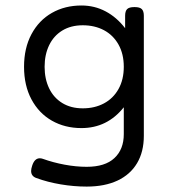

<svg xmlns="http://www.w3.org/2000/svg" viewBox="-20 -482 640 702"><path d="M437.5 -378.9V-424.3Q437.5 -441.4 444.8 -448.7Q452.1 -456.1 471.2 -456.1H472.2Q491.2 -456.1 498.5 -448.7Q505.9 -441.4 505.9 -424.3V14.6Q505.9 72.8 481.2 114.5Q456.5 156.2 409.7 178.2Q362.8 200.2 296.9 200.2Q250 200.2 202.1 192.1Q154.3 184.1 112.8 168.9Q93.8 162.1 93.8 143.1Q93.8 135.3 97.7 123.5Q106.4 96.7 125.5 96.7Q130.9 96.7 136.2 98.6Q174.3 112.3 216.3 120.1Q258.3 127.9 296.9 127.9Q364.3 127.9 398.4 95.9Q432.6 64 432.6 8.3V-89.8Q372.1 -13.7 277.8 -13.7Q217.3 -13.7 169.7 -40.8Q122.1 -67.9 95 -118.7Q67.9 -169.4 67.9 -237.8Q67.9 -306.2 95 -356.9Q122.1 -407.7 169.7 -434.8Q217.3 -461.9 277.8 -461.9Q325.7 -461.9 366.2 -440.4Q406.7 -418.9 437.5 -378.9ZM143.1 -237.8Q143.1 -193.4 159.7 -158.9Q176.3 -124.5 207.8 -105.2Q239.3 -85.9 282.7 -85.9Q326.2 -85.9 360.1 -104Q394 -122.1 413.3 -156.5Q432.6 -190.9 432.6 -237.8Q432.6 -284.7 413.3 -319.1Q394 -353.5 360.1 -371.6Q326.2 -389.6 282.7 -389.6Q239.3 -389.6 207.8 -370.4Q176.3 -351.1 159.7 -316.7Q143.1 -282.2 143.1 -237.8Z"/></svg>

Font: Courier Prime Sans
Style: Regular
Weight: 400
Designer: Alan Dague-Greene
Foundry: Quote-Unquote Apps
Version: Version 3.020